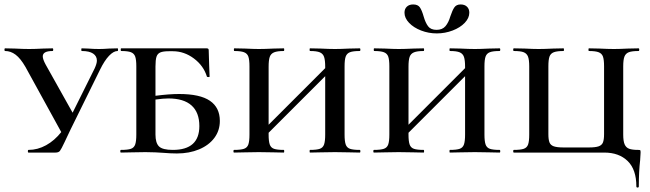

<svg xmlns="http://www.w3.org/2000/svg" viewBox="-24 -685 2919 862"><path d="M504 -456Q486 -456 465.5 -434.5Q445 -413 425 -372L292 -102Q269 -53 266 -47Q251 -15 245 -7.5Q239 0 225 0H104Q101 0 101 -6Q101 -12 104 -12Q145 -12 183 -33Q221 -54 251 -92L90 -385Q68 -423 46 -439.5Q24 -456 -1 -456Q-4 -456 -4 -462Q-4 -468 -1 -468L43 -467Q81 -465 107 -465Q132 -465 170 -467L212 -468Q215 -468 215 -462Q215 -456 212 -456Q168 -456 168 -432Q168 -419 181 -395L302 -179L401 -378Q411 -400 411 -413Q411 -433 394 -444.5Q377 -456 343 -456Q341 -456 341 -462Q341 -468 343 -468L372 -467Q396 -465 421 -465Q440 -465 466 -467L504 -468Q506 -468 506 -462Q506 -456 504 -456Z M963 -142Q963 -99 938.5 -66Q914 -33 870 -14.5Q826 4 770 4Q743 4 707 1Q693 0 673 -1Q653 -2 629 -2L568 -1Q550 0 519 0Q516 0 516 -6Q516 -12 519 -12Q550 -12 564 -17Q578 -22 583 -36.5Q588 -51 588 -81V-387Q588 -417 583 -431Q578 -445 564 -450.5Q550 -456 520 -456Q518 -456 518 -462Q518 -468 520 -468H904Q913 -468 913 -460Q913 -439 915 -393L917 -341Q917 -339 911.5 -339Q906 -339 905 -341Q890 -390 846.5 -422.5Q803 -455 752 -455H734Q708 -455 695.5 -449.5Q683 -444 678.5 -430Q674 -416 674 -386V-255Q736 -263 780 -263Q874 -263 918.5 -232.5Q963 -202 963 -142ZM871 -119Q871 -180 836 -211.5Q801 -243 732 -243Q709 -243 674 -238V-81Q674 -43 690 -27.5Q706 -12 752 -12Q871 -12 871 -119Z M1591 0Q1561 0 1544 -1L1480 -2L1415 -1Q1398 0 1368 0Q1366 0 1366 -6Q1366 -12 1368 -12Q1398 -12 1412 -17Q1426 -22 1431 -36.5Q1436 -51 1436 -81V-343L1182 -89V-81Q1182 -51 1187 -36.5Q1192 -22 1206 -17Q1220 -12 1250 -12Q1252 -12 1252 -6Q1252 0 1250 0Q1220 0 1204 -1L1138 -2L1076 -1Q1058 0 1027 0Q1024 0 1024 -6Q1024 -12 1027 -12Q1057 -12 1071.5 -17Q1086 -22 1091 -36.5Q1096 -51 1096 -81V-387Q1096 -417 1091 -431Q1086 -445 1071.5 -450.5Q1057 -456 1028 -456Q1026 -456 1026 -462Q1026 -468 1028 -468L1076 -467Q1116 -465 1138 -465Q1163 -465 1205 -467L1250 -468Q1252 -468 1252 -462Q1252 -456 1250 -456Q1221 -456 1206.5 -450Q1192 -444 1187 -429.5Q1182 -415 1182 -385V-125L1436 -379V-385Q1436 -415 1431 -429.5Q1426 -444 1412 -450Q1398 -456 1368 -456Q1366 -456 1366 -462Q1366 -468 1368 -468L1415 -467Q1455 -465 1480 -465Q1504 -465 1544 -467L1591 -468Q1594 -468 1594 -462Q1594 -456 1591 -456Q1561 -456 1547 -450.5Q1533 -445 1528 -431Q1523 -417 1523 -387V-81Q1523 -51 1528 -36.5Q1533 -22 1547 -17Q1561 -12 1591 -12Q1594 -12 1594 -6Q1594 0 1591 0Z M2219 0Q2189 0 2172 -1L2108 -2L2043 -1Q2026 0 1996 0Q1994 0 1994 -6Q1994 -12 1996 -12Q2026 -12 2040 -17Q2054 -22 2059 -36.5Q2064 -51 2064 -81V-343L1810 -89V-81Q1810 -51 1815 -36.5Q1820 -22 1834 -17Q1848 -12 1878 -12Q1880 -12 1880 -6Q1880 0 1878 0Q1848 0 1832 -1L1766 -2L1704 -1Q1686 0 1655 0Q1652 0 1652 -6Q1652 -12 1655 -12Q1685 -12 1699.5 -17Q1714 -22 1719 -36.5Q1724 -51 1724 -81V-387Q1724 -417 1719 -431Q1714 -445 1699.5 -450.5Q1685 -456 1656 -456Q1654 -456 1654 -462Q1654 -468 1656 -468L1704 -467Q1744 -465 1766 -465Q1791 -465 1833 -467L1878 -468Q1880 -468 1880 -462Q1880 -456 1878 -456Q1849 -456 1834.5 -450Q1820 -444 1815 -429.5Q1810 -415 1810 -385V-125L2064 -379V-385Q2064 -415 2059 -429.5Q2054 -444 2040 -450Q2026 -456 1996 -456Q1994 -456 1994 -462Q1994 -468 1996 -468L2043 -467Q2083 -465 2108 -465Q2132 -465 2172 -467L2219 -468Q2222 -468 2222 -462Q2222 -456 2219 -456Q2189 -456 2175 -450.5Q2161 -445 2156 -431Q2151 -417 2151 -387V-81Q2151 -51 2156 -36.5Q2161 -22 2175 -17Q2189 -12 2219 -12Q2222 -12 2222 -6Q2222 0 2219 0ZM1998 -612Q2007 -639 2016 -652Q2025 -665 2044 -665Q2062 -665 2072.5 -655Q2083 -645 2083 -628Q2083 -604 2062.5 -582.5Q2042 -561 2008 -548Q1974 -535 1937 -535Q1900 -535 1866.5 -548Q1833 -561 1812.5 -582.5Q1792 -604 1792 -628Q1792 -645 1802.5 -655Q1813 -665 1831 -665Q1852 -665 1861 -652Q1870 -639 1878 -611Q1886 -583 1898 -567Q1910 -551 1936 -551Q1962 -551 1976 -567.5Q1990 -584 1998 -612Z M2689 0H2283Q2280 0 2280 -6Q2280 -12 2283 -12Q2313 -12 2327.5 -17Q2342 -22 2347 -36.5Q2352 -51 2352 -81V-387Q2352 -417 2346.5 -431Q2341 -445 2327 -450.5Q2313 -456 2283 -456Q2280 -456 2280 -462Q2280 -468 2283 -468L2332 -467Q2370 -465 2394 -465Q2420 -465 2460 -467L2506 -468Q2508 -468 2508 -462Q2508 -456 2506 -456Q2477 -456 2462.5 -450.5Q2448 -445 2443 -431Q2438 -417 2438 -387V-83Q2438 -58 2443 -45.5Q2448 -33 2462.5 -28Q2477 -23 2506 -23H2620Q2649 -23 2663.5 -28Q2678 -33 2683 -45.5Q2688 -58 2688 -83V-387Q2688 -417 2683 -431Q2678 -445 2663.5 -450.5Q2649 -456 2620 -456Q2618 -456 2618 -462Q2618 -468 2620 -468L2667 -467Q2707 -465 2732 -465Q2756 -465 2796 -467L2843 -468Q2846 -468 2846 -462Q2846 -456 2843 -456Q2813 -456 2799 -450.5Q2785 -445 2779.5 -431Q2774 -417 2774 -387V-81Q2774 -51 2780.5 -36.5Q2787 -22 2801 -17Q2815 -12 2841 -12Q2849 -12 2850.5 -10.5Q2852 -9 2852 0Q2852 8 2850 34Q2844 84 2844 152Q2844 157 2838.5 157Q2833 157 2833 152Q2833 76 2794 38Q2755 0 2689 0Z"/></svg>

Font: Cormorant SC SemiBold
Style: Regular
Weight: 600
Designer: Christian Thalmann (Catharsis Fonts)
Version: Version 3.000